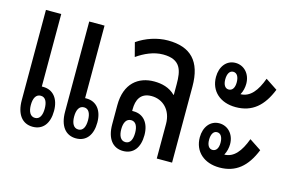

<svg xmlns="http://www.w3.org/2000/svg" viewBox="-77 -737 1401 921"><g transform="rotate(15 624.0 -277.0)"><path d="M136 7C187 7 216 -31 216 -93C216 -154 185 -191 136 -191C134 -191 131 -191 129 -191V-551H53V-103C53 -33 84 7 136 7ZM351 7C402 7 431 -31 431 -93C431 -154 400 -191 351 -191C349 -191 346 -191 344 -191V-551H268V-103C268 -33 299 7 351 7ZM136 -37C112 -37 101 -60 101 -92C101 -125 112 -147 136 -147C160 -147 170 -124 170 -92C170 -60 160 -37 136 -37ZM351 -37C327 -37 316 -60 316 -92C316 -125 327 -147 351 -147C375 -147 385 -124 385 -92C385 -60 375 -37 351 -37Z M585 7C636 7 665 -31 665 -93C665 -153 634 -190 585 -190C583 -190 580 -190 578 -190V-199C578 -243 594 -283 650 -283C706 -283 751 -241 751 -172V0H827V-378C827 -503 770 -561 657 -561C604 -561 548 -542 505 -512L523 -443C560 -469 605 -490 652 -490C741 -490 751 -436 751 -369V-316H749C720 -345 682 -354 644 -354C566 -354 502 -307 502 -198V-103C502 -33 533 7 585 7ZM585 -37C561 -37 550 -60 550 -92C550 -124 561 -146 585 -146C609 -146 619 -123 619 -92C619 -60 609 -37 585 -37Z M1052 -336C1135 -336 1186 -382 1220 -467L1161 -506C1138 -443 1107 -403 1059 -402C1069 -419 1073 -440 1073 -457C1073 -508 1039 -541 998 -541C953 -541 924 -503 924 -452C924 -381 976 -336 1052 -336ZM998 -409C980 -409 970 -426 970 -452C970 -479 980 -497 998 -497C1017 -497 1027 -479 1027 -452C1027 -426 1017 -409 998 -409ZM1052 -36C1133 -36 1185 -80 1220 -167L1161 -206C1137 -141 1106 -103 1059 -102C1069 -120 1073 -141 1073 -157C1073 -208 1039 -241 998 -241C953 -241 924 -203 924 -152C924 -81 976 -36 1052 -36ZM998 -109C980 -109 970 -126 970 -152C970 -179 980 -197 998 -197C1017 -197 1027 -179 1027 -152C1027 -126 1017 -109 998 -109Z"/></g></svg>

Font: Noto Sans Thai Looped ExtraCondensed
Style: Regular
Weight: 400
Width: 2
Designer: Sasikarn Vongin, Ben Mitchell
Foundry: The Fontpad Ltd
Version: Version 1.001